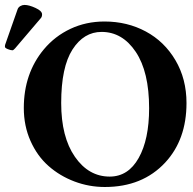

<svg xmlns="http://www.w3.org/2000/svg" viewBox="-37 -745 778 775"><path d="M62 -725.1Q80.1 -725.1 106.4 -712.9Q132.8 -700.7 132.8 -687Q132.8 -677.2 127.9 -671.9L23.9 -549.8Q17.1 -542 13.2 -542Q6.3 -542 -5.4 -546.6Q-17.1 -551.3 -17.1 -556.2Q-17.1 -562 -16.1 -564.9L34.2 -708Q37.1 -715.8 45.2 -720.5Q53.2 -725.1 62 -725.1ZM373 -616.2Q301.3 -616.2 255.6 -545.2Q210 -474.1 210 -329.1Q210 -191.9 265.4 -112.1Q320.8 -32.2 405.8 -32.2Q480.5 -32.2 522.7 -107.2Q564.9 -182.1 564.9 -308.1Q564.9 -455.1 511 -535.6Q457 -616.2 373 -616.2ZM715.8 -329.1Q715.8 -181.6 629.9 -88.9Q538.1 9.8 386.2 9.8Q322.3 9.8 263.4 -12.5Q204.6 -34.7 158.9 -75Q113.3 -115.2 86.2 -176Q59.1 -236.8 59.1 -309.1Q59.1 -448.7 140.1 -545.9Q184.6 -599.1 247.6 -628.7Q310.5 -658.2 384.8 -658.2Q476.6 -658.2 551.5 -617.9Q626.5 -577.6 671.1 -502Q715.8 -426.3 715.8 -329.1Z"/></svg>

Font: Linux Libertine G
Style: Bold
Weight: 700
Designer: Philipp H. Poll
Foundry: Philipp H. Poll
Version: Version 5.0.3